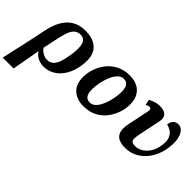

<svg xmlns="http://www.w3.org/2000/svg" viewBox="-104 -1130 1952 1952"><g transform="rotate(45 871.5 -154.5)"><path d="M35 -263Q53 -349 89 -413Q125 -477 184 -513Q243 -549 328 -549Q448 -549 509 -483.5Q570 -418 550 -278Q538 -189 500.5 -124Q463 -59 406.5 -23.5Q350 12 281 12Q244 12 204 -5Q164 -22 138 -62H136L82 240H-74L6 -122ZM258 -62Q297 -62 323.5 -83Q350 -104 368 -153.5Q386 -203 398 -287Q411 -382 394.5 -433.5Q378 -485 319 -485Q278 -485 252.5 -461Q227 -437 212 -396Q197 -355 186 -303L148 -125Q168 -95 199 -78.5Q230 -62 258 -62Z M854 10Q760 10 701 -42Q642 -94 642 -200Q642 -256 662 -316.5Q682 -377 722 -429Q762 -481 824 -513.5Q886 -546 970 -546Q1028 -546 1075 -524.5Q1122 -503 1150.5 -457Q1179 -411 1179 -336Q1179 -282 1160 -222Q1141 -162 1101.5 -109Q1062 -56 1000.5 -23Q939 10 854 10ZM872 -62Q904 -62 929 -83Q954 -104 972.5 -139Q991 -174 1003 -215Q1015 -256 1021 -296Q1027 -336 1027 -368Q1027 -427 1006.5 -453Q986 -479 951 -479Q913 -479 883.5 -448Q854 -417 834.5 -369.5Q815 -322 805 -270Q795 -218 795 -176Q795 -115 815.5 -88.5Q836 -62 872 -62Z M1452 10Q1400 10 1361.5 -7Q1323 -24 1308 -67.5Q1293 -111 1309 -190L1356 -415Q1362 -443 1355 -452.5Q1348 -462 1338 -462Q1318 -462 1293 -447L1280 -508Q1304 -520 1337 -531.5Q1370 -543 1409 -543Q1437 -543 1464 -533.5Q1491 -524 1505.5 -498Q1520 -472 1509 -421L1463 -200Q1453 -153 1452.5 -125.5Q1452 -98 1466.5 -86.5Q1481 -75 1517 -75Q1552 -75 1590.5 -96Q1629 -117 1660 -162.5Q1691 -208 1701 -281Q1710 -345 1692.5 -382.5Q1675 -420 1645 -438.5Q1615 -457 1588 -461Q1594 -505 1615.5 -524.5Q1637 -544 1668 -544Q1705 -544 1730.5 -515Q1756 -486 1766.5 -432.5Q1777 -379 1766 -306Q1754 -217 1711.5 -145.5Q1669 -74 1602.5 -32Q1536 10 1452 10Z"/></g></svg>

Font: Noto Serif
Style: Bold Italic
Weight: 700
Italic angle: -12°
Designer: Monotype Design Team
Foundry: Monotype Imaging Inc.
Version: Version 2.013